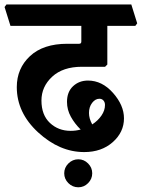

<svg xmlns="http://www.w3.org/2000/svg" viewBox="-46 -669 623 844"><path d="M531.2 -649.4 557.1 -566.4 548.8 -555.2H425.8V-385.3L416 -375.5H314Q230.5 -375.5 183.3 -331.8Q136.2 -288.1 136.2 -227.1Q136.2 -163.6 173.3 -128.7Q210.4 -93.8 264.6 -93.8Q275.9 -93.8 286.9 -95.2Q297.9 -96.7 308.6 -99.6Q282.2 -125.5 265.4 -156Q248.5 -186.5 248.5 -221.2Q248.5 -265.1 275.1 -290Q301.8 -314.9 340.8 -314.9Q402.8 -314.9 450.9 -260.5Q499 -206.1 499 -148.9Q499 -87.9 449.7 -44.2Q400.4 -0.5 324.2 -0.5Q215.8 -0.5 121.8 -86.9Q27.8 -173.3 27.8 -286.1Q27.8 -368.2 85.9 -422.4Q144 -476.6 250 -476.6H301.8Q306.6 -476.6 309.1 -479Q311.5 -481.4 311.5 -486.3V-555.2H0L-25.9 -638.2L-17.6 -649.4ZM415.5 -207.5Q415.5 -219.7 408.7 -227.3Q401.9 -234.9 391.1 -234.9Q373 -234.9 359.1 -217Q345.2 -199.2 345.2 -172.4Q345.2 -160.2 348.6 -147.9Q352.1 -135.7 359.4 -122.1Q384.3 -138.2 399.9 -160.9Q415.5 -183.6 415.5 -207.5ZM236.3 92.8Q236.3 67.9 254.6 49.6Q272.9 31.2 298.3 31.2Q323.2 31.2 341.3 49.6Q359.4 67.9 359.4 92.8Q359.4 117.7 341.3 136Q323.2 154.3 298.3 154.3Q272.9 154.3 254.6 136Q236.3 117.7 236.3 92.8Z"/></svg>

Font: Sitara
Style: Bold
Weight: 700
Designer: Neelakash Kshetrimayum
Foundry: Neelakash Kshetrimayum
Version: Version 1.000;PS Version 1.000;PS 1.0;hotconv 1.;hotconv 1.0